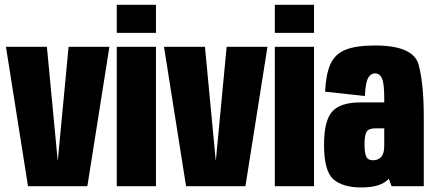

<svg xmlns="http://www.w3.org/2000/svg" viewBox="-20 -798 1858 823"><path d="M100 0 5.5 -597.5H181L227 -112.5H228L274 -597.5H449L354.5 0Z M480.5 0V-597.5H648.5V0ZM480.5 -777.5H648.5V-657H480.5Z M777.5 0 683 -597.5H858.5L904.5 -112.5H905.5L951.5 -597.5H1126.5L1032 0Z M1158 0V-597.5H1326V0ZM1158 -777.5H1326V-657H1158Z M1658.5 0 1646.5 -32Q1614 5.5 1528.5 5.5Q1450 5.5 1409.5 -29.2Q1369 -64 1369 -177.5Q1369 -280.5 1404 -319.8Q1439 -359 1524.5 -359H1627V-378.5Q1627 -441 1617.2 -462.2Q1607.5 -483.5 1587.5 -483.5Q1569 -483.5 1558 -464Q1547 -444.5 1544 -386.5L1373.5 -405Q1377 -479.5 1396.2 -522.8Q1415.5 -566 1460.5 -584.5Q1505.5 -603 1587.5 -603Q1753 -603 1774.8 -519.5Q1796.5 -436 1796.5 -297.5V0ZM1627 -172V-248H1590.5Q1558.5 -248 1550.5 -231.5Q1542.5 -215 1542.5 -179.5Q1542.5 -143 1549.8 -127Q1557 -111 1578.5 -111Q1602 -111 1614.5 -126Q1627 -141 1627 -172Z"/></svg>

Font: Anybody Condensed ExtraBold
Style: Regular
Weight: 800
Width: 3
Designer: Tyler Finck
Foundry: Etcetera Type Company
Version: Version 1.010; ttfautohint (v1.8.3) -l 8 -r 50 -G 200 -x 14 